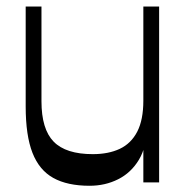

<svg xmlns="http://www.w3.org/2000/svg" viewBox="-20 -571 584 601"><path d="M260.3 10.5Q191.1 10.5 147 -13.9Q102.8 -38.4 81.6 -92.7Q60.4 -147 60.4 -237.8V-550.5H109.8V-254.1Q109.8 -166.8 147.9 -127.7Q186.1 -88.5 270.5 -88.5Q319.6 -88.5 354.9 -105.1Q390.3 -121.8 409.5 -158.7Q428.7 -195.7 428.7 -256.2L439.3 -172.8Q439.3 -111.6 414.8 -70.9Q390.3 -30.2 349.8 -9.9Q309.3 10.5 260.3 10.5ZM428.7 0V-550.5H478.1V0Z"/></svg>

Font: Savate ExtraLight
Style: Regular
Weight: 200
Designer: Max Esnée
Foundry: Plomb Type
Version: Version 2.000